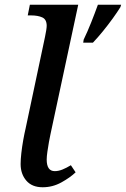

<svg xmlns="http://www.w3.org/2000/svg" viewBox="-20 -780 531 810"><path d="M333 -613Q349 -646 364.5 -685Q380 -724 393 -760H491L488 -750Q475 -729 455.5 -702Q436 -675 414 -648Q392 -621 372 -600H331ZM160 10Q115 10 91 -18Q67 -46 67 -88Q67 -107 70 -134Q73 -161 78 -189Q83 -217 88 -238L170 -625Q173 -639 175 -652Q177 -665 177 -671Q177 -698 158.5 -706.5Q140 -715 111 -715H97L106 -760H310L193 -214Q190 -201 186.5 -181Q183 -161 180 -140.5Q177 -120 177 -107Q177 -58 211 -58Q227 -58 244 -65Q261 -72 279 -83L299 -53Q276 -31 239 -10.5Q202 10 160 10Z"/></svg>

Font: Noto Serif Medium
Style: Italic
Weight: 500
Italic angle: -12°
Designer: Monotype Design Team
Foundry: Monotype Imaging Inc.
Version: Version 2.014; ttfautohint (v1.8.4.7-5d5b)